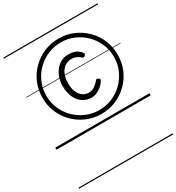

<svg xmlns="http://www.w3.org/2000/svg" viewBox="-282 -1054 1468 1598"><g transform="rotate(-30 452.5 -255.0)"><path d="M476 -70Q401 -70 335.5 -98Q270 -126 220 -175.5Q170 -225 142.5 -290.5Q115 -356 115 -431Q115 -507 142.5 -572.5Q170 -638 220 -687.5Q270 -737 335.5 -765Q401 -793 476 -793Q552 -793 617 -765Q682 -737 732 -687.5Q782 -638 809.5 -572.5Q837 -507 837 -431Q837 -356 809.5 -290.5Q782 -225 732 -175.5Q682 -126 617 -98Q552 -70 476 -70ZM476 -107Q543 -107 602 -132.5Q661 -158 705.5 -202.5Q750 -247 775.5 -305.5Q801 -364 801 -431Q801 -498 775.5 -557Q750 -616 705.5 -660.5Q661 -705 602 -730.5Q543 -756 476 -756Q409 -756 350 -730.5Q291 -705 246.5 -660.5Q202 -616 176.5 -557Q151 -498 151 -431Q151 -364 176.5 -305.5Q202 -247 246.5 -202.5Q291 -158 350 -132.5Q409 -107 476 -107ZM471 -229Q422 -229 385.5 -255Q349 -281 329 -326.5Q309 -372 309 -430Q309 -489 330.5 -535.5Q352 -582 391 -610Q430 -638 483 -638Q515 -638 545.5 -627Q576 -616 600 -582Q606 -576 603 -570.5Q600 -565 595 -560Q589 -554 582 -553Q575 -552 571 -556Q554 -572 532.5 -582Q511 -592 484 -592Q448 -592 420 -572.5Q392 -553 376 -517Q360 -481 360 -430Q360 -379 375 -345Q390 -311 415.5 -293.5Q441 -276 472 -276Q505 -276 531.5 -296Q558 -316 576 -338Q581 -344 587 -343Q593 -342 601 -336Q608 -331 610 -325.5Q612 -320 608 -315Q592 -288 569.5 -269Q547 -250 522 -239.5Q497 -229 471 -229ZM0 365H905V375H0ZM0 -20H905V0H0ZM0 -505H905V-500H0ZM0 -885H905V-875H0Z"/></g></svg>

Font: Playwrite GB S Guides
Style: Italic
Weight: 400
Italic angle: -7.01216°
Designer: Veronika Burian, José Scaglione
Foundry: TypeTogether
Version: Version 1.002